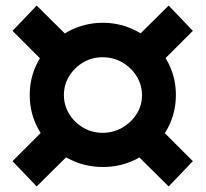

<svg xmlns="http://www.w3.org/2000/svg" viewBox="-20 -663 740 691"><path d="M136 -441 25 -552 112 -643 224 -532ZM112 8 25 -83 136 -194 224 -103ZM587 8 475 -103 563 -194 674 -83ZM563 -441 475 -532 587 -643 674 -552ZM350 -62Q296 -62 248 -82Q200 -102 164 -137.5Q128 -173 107.5 -220Q87 -267 87 -321Q87 -375 107.5 -422Q128 -469 164 -504.5Q200 -540 248 -560.5Q296 -581 350 -581Q404 -581 452 -560.5Q500 -540 536 -504.5Q572 -469 592.5 -422Q613 -375 613 -321Q613 -267 592.5 -220Q572 -173 536 -137.5Q500 -102 452.5 -82Q405 -62 350 -62ZM350 -185Q388 -185 420 -203.5Q452 -222 471.5 -252.5Q491 -283 491 -320Q491 -358 471.5 -389Q452 -420 420 -438.5Q388 -457 349 -457Q311 -457 279.5 -438.5Q248 -420 229 -389Q210 -358 210 -321Q210 -284 229 -253Q248 -222 279.5 -203.5Q311 -185 350 -185Z"/></svg>

Font: MOST Montserrat
Style: Bold
Weight: 700
Designer: Julieta Ulanovsky
Foundry: Julieta Ulanovsky
Version: Version 8.000;March 11, 2024;FontCreator 15.0.0.2926 64-bit